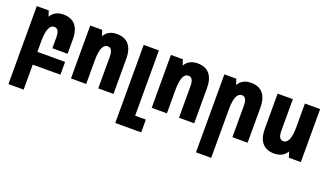

<svg xmlns="http://www.w3.org/2000/svg" viewBox="-70 -998 2945 1719"><g transform="rotate(20 1402.5 -138.0)"><path d="M53 239H198V1H462V-121H198V-221C198 -330 221 -383 265 -383C298 -383 313 -355 313 -299V-197H458V-335C458 -455 403 -515 305 -515C249 -515 208 -492 186 -453H183L167 -504H53Z M562 0H707V-223C707 -330 730 -383 774 -383C807 -383 822 -355 822 -301V0H967V-335C967 -455 912 -515 814 -515C758 -515 717 -492 695 -453H692L676 -504H562Z M1071 239H1318V117H1216V-505H1071Z M1331 0H1476V-223C1476 -330 1499 -383 1543 -383C1576 -383 1591 -355 1591 -301V0H1736V-335C1736 -455 1681 -515 1583 -515C1527 -515 1486 -492 1464 -453H1461L1445 -504H1331Z M1840 239H1985V-221C1985 -330 2008 -383 2052 -383C2085 -383 2100 -355 2100 -299V0H2245V-335C2245 -455 2190 -515 2092 -515C2036 -515 1995 -492 1973 -453H1970L1954 -504H1840Z M2752 -505H2607V-284C2607 -174 2584 -122 2540 -122C2507 -122 2492 -150 2492 -204V-505H2347V-170C2347 -50 2402 10 2500 10C2555 10 2598 -13 2619 -52H2622L2638 0H2752Z"/></g></svg>

Font: Noto Sans Armenian ExtraCondensed ExtraBold
Style: Regular
Weight: 800
Width: 2
Designer: Monotype Design Team
Foundry: Monotype Imaging Inc.
Version: Version 2.008